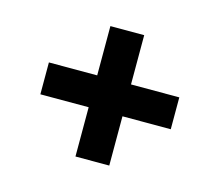

<svg xmlns="http://www.w3.org/2000/svg" viewBox="-68 -605 659 576"><g transform="rotate(15 261.5 -317.5)"><path d="M209 -115V-268H59V-367H209V-520H314V-367H464V-268H314V-115Z"/></g></svg>

Font: Bricolage Grotesque 12pt SemiBold
Style: Regular
Weight: 600
Designer: Mathieu Triay
Foundry: Atelier Triay
Version: Version 1.001; ttfautohint (v1.8.4.7-5d5b);gftools[0.9.33.de